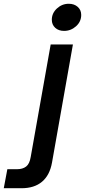

<svg xmlns="http://www.w3.org/2000/svg" viewBox="-154 -795 451 1019"><path d="M-134 204 -115 103H-63Q-34 103 -15.5 89Q3 75 9 38L115 -559H233L122 68Q110 135 69 169.5Q28 204 -40 204ZM121 -690Q121 -725 148 -750Q175 -775 211 -775Q240 -775 258.5 -758.5Q277 -742 277 -716Q277 -680 249.5 -655.5Q222 -631 186 -631Q157 -631 139 -647.5Q121 -664 121 -690Z"/></svg>

Font: Open Sauce One SemiBold Italic
Style: Regular
Weight: 600
Italic angle: -10°
Designer: Alfredo Marco Pradil
Foundry: Creative Sauce Fz LLC
Version: Version 1.477